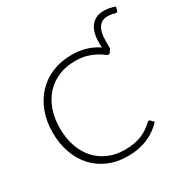

<svg xmlns="http://www.w3.org/2000/svg" viewBox="-190 -1022 1173 1198"><g transform="rotate(-30 397.0 -423.0)"><path d="M644.5 -94Q622.5 -70.5 596.5 -51.8Q570.5 -33 539.8 -19.8Q509 -6.5 472.2 0.8Q435.5 8 391.5 8Q318 8 256.8 -17.8Q195.5 -43.5 151.8 -90.8Q108 -138 83.5 -205Q59 -272 59 -354Q59 -434.5 84 -501Q109 -567.5 154 -615.2Q199 -663 262 -689.2Q325 -715.5 401 -715.5Q458.5 -715.5 505 -701.5Q551.5 -687.5 590.5 -661Q590 -670 589.8 -678.5Q589.5 -687 589.5 -697Q589.5 -731 596.8 -759.8Q604 -788.5 619.2 -809.2Q634.5 -830 658 -841.8Q681.5 -853.5 714 -853.5Q736.5 -853.5 755 -849.5Q773.5 -845.5 794.5 -838L788 -813Q786 -804.5 780.2 -803.5Q774.5 -802.5 768 -804Q756 -808 743 -810Q730 -812 718 -812Q674 -812 652.8 -779Q631.5 -746 631.5 -687.5V-629.5L616 -607Q612 -601 603.5 -601Q597.5 -601 584 -612Q570.5 -623 546.5 -636.2Q522.5 -649.5 486.8 -660.5Q451 -671.5 401 -671.5Q337 -671.5 284 -649.5Q231 -627.5 192.5 -586.5Q154 -545.5 132.8 -486.5Q111.5 -427.5 111.5 -354Q111.5 -279 133 -220Q154.5 -161 192.5 -120.2Q230.5 -79.5 282.2 -57.8Q334 -36 394.5 -36Q432.5 -36 462.2 -41Q492 -46 517 -56Q542 -66 563.5 -80.5Q585 -95 606 -114.5Q611.5 -119 615.5 -119Q620.5 -119 624 -115.5Z"/></g></svg>

Font: Lato 2
Style: Regular
Weight: 300
Designer: Lukasz Dziedzic with Adam Twardoch and Botio Nikoltchev
Foundry: tyPoland Lukasz Dziedzic
Version: Version 2.015; 2015-08-06; http://www.latofonts.com/